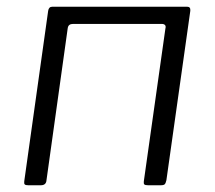

<svg xmlns="http://www.w3.org/2000/svg" viewBox="-20 -550 637 570"><path d="M64 0Q56 0 53.5 -2.5Q51 -5 52 -12L123 -518Q125 -530 135 -530H536Q546 -530 545 -518L474 -15Q472 -6 469 -3Q466 0 457 0H420Q411 0 408.5 -2.5Q406 -5 407 -12L471 -465Q473 -472 470 -475.5Q467 -479 460 -479H197Q190 -479 186 -476Q182 -473 181 -466L118 -15Q117 0 101 0Z"/></svg>

Font: Libre Franklin Light
Style: Italic
Weight: 300
Italic angle: -8°
Designer: Pablo Impallari, Rodrigo Fuenzalida, Nhung Nguyen
Foundry: Impallari Type
Version: Version 3.000